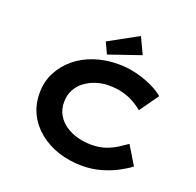

<svg xmlns="http://www.w3.org/2000/svg" viewBox="-159 -1110 1313 1287"><g transform="rotate(20 498.0 -466.5)"><path d="M556 10Q465 10 386.5 -16Q308 -42 248.5 -90Q189 -138 156 -204.5Q123 -271 123 -353Q123 -433 157 -499Q191 -565 249.5 -613.5Q308 -662 386.5 -688Q465 -714 554 -714Q621 -714 682.5 -699Q744 -684 796.5 -659.5Q849 -635 884 -606L788 -471Q760 -494 724.5 -514Q689 -534 644.5 -546Q600 -558 543 -558Q498 -558 455 -544.5Q412 -531 376 -505Q340 -479 319 -440Q298 -401 298 -351Q298 -300 320.5 -261Q343 -222 381 -196Q419 -170 467 -157Q515 -144 566 -144Q624 -144 668 -159.5Q712 -175 746 -197Q780 -219 806 -237L886 -105Q856 -81 805.5 -54Q755 -27 691.5 -8.5Q628 10 556 10ZM459 -748 422 -828 631 -943 686 -826Z"/></g></svg>

Font: Lexend Zetta
Style: Bold
Weight: 700
Designer: Bonnie Shaver-Troup, Thomas Jockin
Foundry: Lexend
Version: Version 1.007